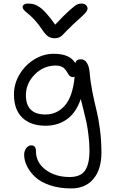

<svg xmlns="http://www.w3.org/2000/svg" viewBox="-20 -785 643 1075"><path d="M435.1 -765.1Q451.2 -765.1 460.7 -756.8Q470.2 -748.5 470.2 -736.8Q470.2 -726.6 456.8 -711.4Q443.4 -696.3 391.1 -649.9Q373 -633.3 355 -614.5Q336.9 -595.7 329.8 -588.4Q322.8 -581.1 312 -575.9Q301.3 -570.8 287.1 -570.8Q264.6 -570.8 249 -581.5Q233.4 -592.3 213.9 -622.1Q193.4 -652.8 171.4 -676Q149.4 -699.2 136.7 -708.7Q124 -718.3 115.5 -727.5Q106.9 -736.8 106.9 -746.1Q106.9 -754.4 115.2 -759.8Q123.5 -765.1 136.2 -765.1Q155.3 -765.1 169.9 -761Q184.6 -756.8 202.6 -744.4Q220.7 -731.9 241.2 -708.5Q261.7 -685.1 289.1 -647Q338.9 -700.2 369.1 -727.1Q399.4 -753.9 410.9 -759.5Q422.4 -765.1 435.1 -765.1ZM377.9 270Q311 270 258.3 251.7Q205.6 233.4 175.5 204.6Q145.5 175.8 130.4 144Q115.2 112.3 115.2 81.1Q115.2 60.1 127 44.4Q138.7 28.8 154.8 28.8Q181.2 28.8 181.2 61Q181.2 125 235.6 165.5Q290 206.1 370.1 206.1Q431.2 206.1 456.1 169.7Q481 133.3 481 58.1Q481 16.1 475.3 -28.6Q469.7 -73.2 464.8 -96.9Q460 -120.6 447.5 -169.7Q435.1 -218.8 432.1 -231Q407.2 -155.8 356.2 -118.4Q305.2 -81.1 234.9 -81.1Q151.9 -81.1 105 -126Q58.1 -170.9 58.1 -256.8Q58.1 -315.4 89.1 -367.9Q120.1 -420.4 171.6 -452.1Q223.1 -483.9 280.8 -483.9Q371.6 -483.9 401.9 -431.2Q406.2 -453.1 433.1 -453.1Q454.6 -453.1 467 -432.1Q479.5 -411.1 481.9 -379.9Q486.3 -325.2 498 -267.1Q509.8 -209 520.3 -167.5Q530.8 -126 539.3 -62.7Q547.9 0.5 547.9 68.8Q547.9 163.1 503.2 216.6Q458.5 270 377.9 270ZM125 -252Q125 -144 233.9 -144Q300.3 -144 344 -195.1Q387.7 -246.1 397.9 -356Q393.6 -353 389.2 -353Q379.9 -353 373 -357.9Q366.2 -362.8 362.5 -369.9Q358.9 -377 353 -385.5Q347.2 -394 340.8 -401.1Q334.5 -408.2 321.8 -413.1Q309.1 -418 292 -418Q223.6 -418 174.3 -367.7Q125 -317.4 125 -252Z"/></svg>

Font: Shantell Sans Bouncy
Style: Regular
Weight: 300
Designer: Stephen Nixon, Anya Danilova, Shantell Martin
Foundry: Arrow Type
Version: Version 1.006;[9816181b4]